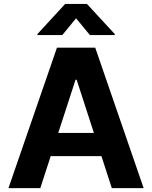

<svg xmlns="http://www.w3.org/2000/svg" viewBox="-20 -974 788 994"><path d="M188.6 0H23.8L274.9 -727.3H473L723.7 0H558.9L376.8 -561.1H371.1ZM178.3 -285.9H567.5V-165.8H178.3ZM445.3 -792.6 373.9 -879.3 302.6 -792.6H173.7V-797.6L317.5 -953.8H430L574.2 -797.6V-792.6Z"/></svg>

Font: InterMG
Style: Bold
Weight: 700
Designer: Rasmus Andersson
Foundry: rsms
Version: Version 3.019;December 26, 2023;FontCreator 15.0.0.2955 64-b